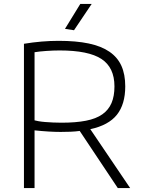

<svg xmlns="http://www.w3.org/2000/svg" viewBox="-20 -958 722 978"><path d="M386 -291Q364 -288 339.5 -287Q315 -286 289 -286Q261 -286 227.5 -288Q194 -290 156 -294V0H102V-735Q193 -750 279 -750Q368 -750 432 -736.5Q496 -723 537.5 -694.5Q579 -666 598.5 -622.5Q618 -579 618 -518Q618 -427 575.5 -373.5Q533 -320 440 -300L643 0H580ZM293 -333Q366 -333 417.5 -343Q469 -353 501 -375.5Q533 -398 548 -433Q563 -468 563 -518Q563 -614 497 -657.5Q431 -701 284 -701Q252 -701 216 -698.5Q180 -696 156 -692V-345Q163 -343 177 -340.5Q191 -338 210 -336.5Q229 -335 250.5 -334Q272 -333 293 -333ZM311 -811 389 -938H447L357 -804Z"/></svg>

Font: Encode Sans Wide
Style: ExtraLight
Weight: 200
Designer: Pablo Impallari, Andres Torresi
Foundry: Pablo Impallari, Andres Torresi
Version: Version 1.000; ttfautohint (v1.00) -l 8 -r 50 -G 200 -x 14 -